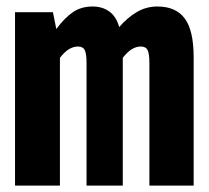

<svg xmlns="http://www.w3.org/2000/svg" viewBox="-20 -583 655 603"><path d="M474.4 -562.6Q532.3 -562.6 560.3 -524.9Q588.2 -487.2 588.2 -403.1V0H449.2V-384.6Q449.2 -413.3 443.8 -425.1Q438.5 -436.9 422.1 -436.9Q409.2 -436.9 395.6 -429.5Q382.1 -422.1 365.6 -401.5V0H251.8V-384.6Q251.8 -413.3 246.4 -425.1Q241 -436.9 224.6 -436.9Q211.8 -436.9 198.2 -429.5Q184.6 -422.1 168.2 -401.5V0H27.2V-544.6H146.2L156.9 -491.8Q182.6 -526.7 208.7 -544.6Q234.9 -562.6 270.8 -562.6Q301.5 -562.6 323.3 -546.9Q345.1 -531.3 354.4 -497.9Q379 -526.7 408.7 -544.6Q438.5 -562.6 474.4 -562.6Z"/></svg>

Font: FiraCode Nerd Font
Style: Bold
Weight: 700
Designer: Carrois Corporate, Edenspiekermann AG, Nikita Prokopov
Foundry: Carrois Corporate, Edenspiekermann AG, Nikita Prokopov
Version: Version 6.002;Nerd Fonts 2.1.0